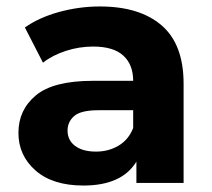

<svg xmlns="http://www.w3.org/2000/svg" viewBox="-20 -566 657 594"><path d="M402 0V-66Q357 8 238 8Q143 8 90 -38.5Q37 -85 37 -155Q37 -226 91 -271Q145 -316 268 -316H392Q392 -366 361.5 -394Q331 -422 268 -422Q225 -422 183.5 -408.5Q142 -395 113 -372L57 -481Q101 -512 163 -529Q225 -546 289 -546Q412 -546 480 -487.5Q548 -429 548 -307V0ZM392 -170V-225H285Q230 -225 209.5 -207Q189 -189 189 -162Q189 -132 212.5 -114.5Q236 -97 277 -97Q316 -97 347 -115.5Q378 -134 392 -170Z"/></svg>

Font: Montserrat
Style: Bold
Weight: 700
Designer: Julieta Ulanovsky
Foundry: Julieta Ulanovsky
Version: Version 9.000; ttfautohint (v1.8.4.7-5d5b)